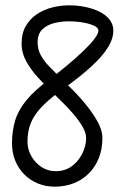

<svg xmlns="http://www.w3.org/2000/svg" viewBox="-20 -695 466 720"><path d="M189 -53Q224 -53 249.5 -72Q275 -91 289 -120Q303 -149 303 -177Q303 -197 289.5 -220Q276 -243 256 -266.5Q236 -290 214.5 -311Q193 -332 177 -348L159 -366Q143 -382 120 -407Q97 -432 79 -464Q61 -496 61 -532Q61 -570 76.5 -597Q92 -624 118 -641.5Q144 -659 175.5 -667Q207 -675 240 -675Q270 -675 299.5 -669Q329 -663 352.5 -651.5Q376 -640 390.5 -622Q405 -604 405 -580Q405 -551 387 -521Q369 -491 339 -461.5Q309 -432 274 -404.5Q239 -377 204 -352Q159 -319 132.5 -290Q106 -261 94.5 -231Q83 -201 83 -163Q83 -136 97 -110.5Q111 -85 135 -69Q159 -53 189 -53ZM185 5Q151 5 122 -7Q93 -19 71 -41Q49 -63 37 -93Q25 -123 25 -158Q25 -203 36.5 -242Q48 -281 78.5 -318.5Q109 -356 166 -398Q197 -421 229 -447.5Q261 -474 288.5 -500Q316 -526 332.5 -547Q349 -568 349 -580Q349 -591 333 -598.5Q317 -606 291.5 -610.5Q266 -615 236 -615Q210 -615 183.5 -608.5Q157 -602 139 -585Q121 -568 121 -536Q121 -509 133.5 -487Q146 -465 163.5 -447Q181 -429 195 -415L230 -380Q264 -348 294.5 -312Q325 -276 344.5 -241.5Q364 -207 364 -177Q364 -137 351 -103.5Q338 -70 314 -45.5Q290 -21 257 -8Q224 5 185 5Z"/></svg>

Font: Edu NSW ACT Foundation
Style: Regular
Weight: 400
Designer: Tina and Corey Anderson
Foundry: Google for Education
Version: Version 1.003